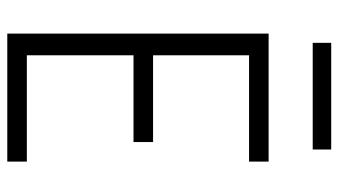

<svg xmlns="http://www.w3.org/2000/svg" viewBox="-226 -726 951 540"><g transform="rotate(90 250.0 -455.5)"><path d="M74 0V-735H434V-680H135V-410H379V-355H135V-55H434V0ZM100 -859V-911H400V-859Z"/></g></svg>

Font: Iosevka Term Curly Light
Style: Regular
Weight: 300
Designer: Belleve Invis
Foundry: Belleve Invis
Version: Version 32.3.0